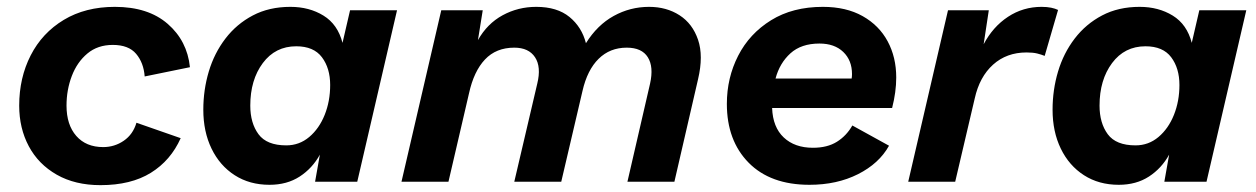

<svg xmlns="http://www.w3.org/2000/svg" viewBox="-20 -530 3662 560"><path d="M273 10Q199 10 145.5 -20.5Q92 -51 64 -103.5Q36 -156 36 -222Q36 -303 69.5 -368.5Q103 -434 166 -472Q229 -510 315 -510Q412 -510 469 -460.5Q526 -411 534 -334L402 -307Q399 -347 377 -373Q355 -399 309 -399Q265 -399 235 -374Q205 -349 189.5 -308.5Q174 -268 174 -222Q174 -166 202.5 -133.5Q231 -101 281 -101Q314 -101 341 -119.5Q368 -138 378 -172L507 -127Q478 -62 420 -26Q362 10 273 10Z M766 9Q708 9 664.5 -19Q621 -47 597 -96.5Q573 -146 573 -210Q573 -268 589 -321.5Q605 -375 637.5 -417.5Q670 -460 717.5 -485Q765 -510 827 -510Q882 -510 923.5 -484.5Q965 -459 979 -405L1001 -500H1138L1022 0H899L913 -79Q891 -39 854 -15Q817 9 766 9ZM815 -106Q853 -106 882 -130.5Q911 -155 927 -195Q943 -235 943 -282Q943 -331 919 -363Q895 -395 844 -395Q783 -395 746.5 -346Q710 -297 710 -222Q710 -171 734 -138.5Q758 -106 815 -106Z M1151 0 1267 -500H1388L1374 -413Q1401 -461 1446 -485.5Q1491 -510 1544 -510Q1605 -510 1641 -480.5Q1677 -451 1689 -404Q1722 -457 1770 -483.5Q1818 -510 1873 -510Q1924 -510 1962 -485.5Q2000 -461 2016 -414Q2032 -367 2016 -299L1947 0H1810L1876 -286Q1887 -335 1869.5 -363Q1852 -391 1808 -391Q1759 -391 1726 -358.5Q1693 -326 1679 -265L1617 0H1480L1547 -286Q1559 -335 1540.5 -363Q1522 -391 1480 -391Q1427 -391 1394.5 -356.5Q1362 -322 1348 -258L1288 0Z M2341 9Q2227 9 2163.5 -55.5Q2100 -120 2100 -227Q2100 -303 2133 -367.5Q2166 -432 2229 -471Q2292 -510 2380 -510Q2448 -510 2496 -483Q2544 -456 2569 -409.5Q2594 -363 2594 -304Q2594 -262 2582 -215H2232Q2234 -159 2266 -129Q2298 -99 2351 -99Q2393 -99 2421 -116.5Q2449 -134 2466 -164L2573 -105Q2544 -53 2482.5 -22Q2421 9 2341 9ZM2370 -403Q2317 -403 2285.5 -374.5Q2254 -346 2242 -301H2464Q2465 -307 2465 -314Q2465 -354 2439.5 -378.5Q2414 -403 2370 -403Z M2629 0 2745 -500H2864L2849 -401Q2876 -452 2920 -481Q2964 -510 3018 -510Q3034 -510 3046 -507.5Q3058 -505 3066 -501L3027 -367Q3017 -371 3005 -374Q2993 -377 2974 -377Q2916 -377 2876.5 -341.5Q2837 -306 2823 -243L2766 0Z M3243 9Q3185 9 3141.5 -19Q3098 -47 3074 -96.5Q3050 -146 3050 -210Q3050 -268 3066 -321.5Q3082 -375 3114.5 -417.5Q3147 -460 3194.5 -485Q3242 -510 3304 -510Q3359 -510 3400.5 -484.5Q3442 -459 3456 -405L3478 -500H3615L3499 0H3376L3390 -79Q3368 -39 3331 -15Q3294 9 3243 9ZM3292 -106Q3330 -106 3359 -130.5Q3388 -155 3404 -195Q3420 -235 3420 -282Q3420 -331 3396 -363Q3372 -395 3321 -395Q3260 -395 3223.5 -346Q3187 -297 3187 -222Q3187 -171 3211 -138.5Q3235 -106 3292 -106Z"/></svg>

Font: Prodigy Sans SemiBold
Style: Italic
Weight: 600
Italic angle: -13°
Designer: Wei Huang
Foundry: Wei Huang
Version: Version 1.003; ttfautohint (v1.8.3)